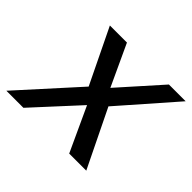

<svg xmlns="http://www.w3.org/2000/svg" viewBox="-163 -690 851 851"><g transform="rotate(45 262.5 -264.5)"><path d="M192 -529 282 -335 455 -529H560L334 -271L466 0H359L263 -208L72 0H-35L210 -271L85 -529Z"/></g></svg>

Font: Gontserrat
Style: Italic
Weight: 400
Italic angle: -11.3°
Designer: Julieta Ulanovsky
Foundry: Julieta Ulanovsky
Version: Version 6.001